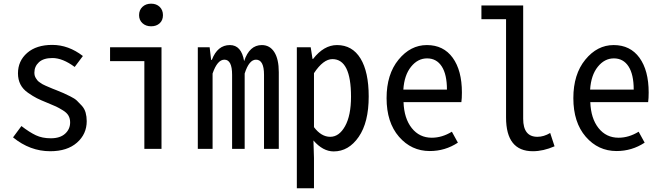

<svg xmlns="http://www.w3.org/2000/svg" viewBox="-20 -797 3540 1028"><path d="M249 12.7Q140.6 12.7 49.8 -61.5L94.7 -122.1Q137.7 -88.9 171.9 -72.8Q206.1 -56.6 252 -56.6Q301.8 -56.6 328.6 -81.1Q355.5 -105.5 355.5 -141.6Q355.5 -162.1 346.7 -177.7Q337.9 -193.4 316.4 -206.5Q294.9 -219.7 280.3 -226.6Q265.6 -233.4 234.4 -246.1Q198.2 -260.7 177.7 -271Q157.2 -281.2 129.9 -300.3Q102.5 -319.3 89.4 -345.2Q76.2 -371.1 76.2 -404.3Q76.2 -470.7 125.5 -513.7Q174.8 -556.6 259.8 -556.6Q346.7 -556.6 423.8 -497.1L379.9 -438.5Q315.4 -486.3 260.7 -486.3Q212.9 -486.3 188.5 -463.9Q164.1 -441.4 164.1 -408.2Q164.1 -399.4 166 -392.1Q168 -384.8 172.4 -377.9Q176.8 -371.1 180.7 -366.2Q184.6 -361.3 193.4 -355.5Q202.1 -349.6 207.5 -346.2Q212.9 -342.8 224.6 -337.9Q236.3 -333 241.7 -330.6Q247.1 -328.1 261.2 -322.3Q275.4 -316.4 281.2 -314.5Q308.6 -303.7 320.3 -298.3Q332 -293 356 -281.2Q379.9 -269.5 391.6 -258.3Q403.3 -247.1 418 -231Q432.6 -214.8 438.5 -193.8Q444.3 -172.9 444.3 -148.4Q444.3 -79.1 392.1 -33.2Q339.8 12.7 249 12.7Z M752.9 0V-469.7H569.3V-543.9H844.7V0ZM724.6 -715.8Q724.6 -743.2 742.7 -760.3Q760.7 -777.3 789.1 -777.3Q817.4 -777.3 835 -760.3Q852.5 -743.2 852.5 -715.8Q852.5 -688.5 835 -672.4Q817.4 -656.2 789.1 -656.2Q760.7 -656.2 742.7 -672.9Q724.6 -689.5 724.6 -715.8Z M1039.1 0V-543.9H1102.5L1110.4 -476.6H1114.3Q1144.5 -555.7 1210.9 -555.7Q1272.5 -555.7 1287.1 -469.7Q1315.4 -555.7 1381.8 -555.7Q1424.8 -555.7 1448.7 -518.1Q1472.7 -480.5 1472.7 -410.2V0H1393.6V-396.5Q1393.6 -477.5 1350.6 -477.5Q1313.5 -477.5 1290 -403.3V0H1222.7V-396.5Q1222.7 -477.5 1181.6 -477.5Q1143.6 -477.5 1118.2 -403.3V0Z M1569.3 210.9V-543.9H1643.6L1653.3 -481.4H1656.2Q1713.9 -555.7 1784.2 -555.7Q1866.2 -555.7 1910.2 -483.9Q1954.1 -412.1 1954.1 -280.3Q1954.1 -141.6 1900.4 -64Q1846.7 13.7 1766.6 13.7Q1709 13.7 1658.2 -44.9L1661.1 48.8V210.9ZM1859.4 -279.3Q1859.4 -480.5 1759.8 -480.5Q1710.9 -480.5 1661.1 -405.3V-116.2Q1700.2 -64.5 1748 -64.5Q1795.9 -64.5 1827.6 -121.6Q1859.4 -178.7 1859.4 -279.3Z M2281.2 11.7Q2182.6 11.7 2116.2 -64.9Q2049.8 -141.6 2049.8 -271.5Q2049.8 -399.4 2113.8 -477.5Q2177.7 -555.7 2265.6 -555.7Q2354.5 -555.7 2403.8 -487.8Q2453.1 -419.9 2453.1 -301.8Q2453.1 -269.5 2450.2 -250H2140.6Q2143.6 -163.1 2184.6 -111.3Q2225.6 -59.6 2292 -59.6Q2346.7 -59.6 2399.4 -91.8L2431.6 -33.2Q2363.3 11.7 2281.2 11.7ZM2139.6 -317.4H2373Q2373 -398.4 2345.2 -441.4Q2317.4 -484.4 2266.6 -484.4Q2216.8 -484.4 2180.7 -439.5Q2144.5 -394.5 2139.6 -317.4Z M2833 12.7Q2689.5 12.7 2689.5 -168V-694.3H2557.6V-767.6H2781.2V-161.1Q2781.2 -64.5 2857.4 -64.5Q2891.6 -64.5 2925.8 -85L2949.2 -13.7Q2888.7 12.7 2833 12.7Z M3281.2 11.7Q3182.6 11.7 3116.2 -64.9Q3049.8 -141.6 3049.8 -271.5Q3049.8 -399.4 3113.8 -477.5Q3177.7 -555.7 3265.6 -555.7Q3354.5 -555.7 3403.8 -487.8Q3453.1 -419.9 3453.1 -301.8Q3453.1 -269.5 3450.2 -250H3140.6Q3143.6 -163.1 3184.6 -111.3Q3225.6 -59.6 3292 -59.6Q3346.7 -59.6 3399.4 -91.8L3431.6 -33.2Q3363.3 11.7 3281.2 11.7ZM3139.6 -317.4H3373Q3373 -398.4 3345.2 -441.4Q3317.4 -484.4 3266.6 -484.4Q3216.8 -484.4 3180.7 -439.5Q3144.5 -394.5 3139.6 -317.4Z"/></svg>

Font: Gen Shin Gothic Monospace Regular
Style: Regular
Weight: 400
Designer: [Source Han Sans]
Ryoko NISHIZUKA  (kana & ideographs); Paul D. Hunt (Latin, Greek & Cyrillic); Wenlong ZHANG  (bopomofo
Version: Version 1.002.20150607